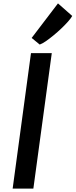

<svg xmlns="http://www.w3.org/2000/svg" viewBox="-20 -1112 446 1131"><path d="M54.5 -1 162.5 -799H285L176.5 -1ZM214 -849.5 166.5 -888.5 321.5 -1092 405.5 -1018Q398.5 -1005 381.5 -985.8Q364.5 -966.5 342 -945Q319.5 -923.5 295.5 -903.8Q271.5 -884 250 -869.2Q228.5 -854.5 214 -849.5Z"/></svg>

Font: Merriweather Sans Medium
Style: Italic
Weight: 500
Italic angle: -7.5°
Designer: Eben Sorkin
Foundry: Eben Sorkin
Version: Version 2.001